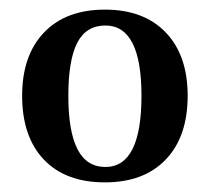

<svg xmlns="http://www.w3.org/2000/svg" viewBox="-20 -738 437 399"><path d="M26 -539Q26 -623 71.5 -670.5Q117 -718 198 -718Q279 -718 324.5 -670.5Q370 -623 370 -539Q370 -454 324.5 -406.5Q279 -359 198 -359Q116 -359 71 -406.5Q26 -454 26 -539ZM274 -539Q274 -685 199 -685Q159 -685 140.5 -649Q122 -613 122 -539Q122 -465 141 -428Q160 -391 199 -391Q274 -391 274 -539Z"/></svg>

Font: Arima Madurai ExtraBold
Style: Regular
Weight: 800
Designer: Joana Correia and Natanael Gama
Foundry: NDISCOVER
Version: Version 1.019